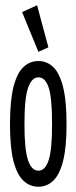

<svg xmlns="http://www.w3.org/2000/svg" viewBox="-20 -702 290 730"><path d="M126 8Q94 8 69.5 -14.5Q45 -37 31.5 -88.5Q18 -140 18 -229Q18 -320 31.5 -372.5Q45 -425 69.5 -447.5Q94 -470 126 -470Q158 -470 182 -447.5Q206 -425 219.5 -372.5Q233 -320 233 -229Q233 -140 219.5 -88.5Q206 -37 182 -14.5Q158 8 126 8ZM126 -53Q152 -53 165 -93Q178 -133 178 -230Q178 -330 165 -369Q152 -408 126 -408Q101 -408 87 -369Q73 -330 73 -230Q73 -133 86.5 -93Q100 -53 126 -53ZM126 -505 64 -656 121 -682 164 -522Z"/></svg>

Font: Inconsolata UltraCondensed Medium
Style: Regular
Weight: 500
Width: 1
Monospace: yes
Designer: Raph Levien, Cyreal, Brenton Simpson
Foundry: Raph Levien, Cyreal, Google
Version: Version 3.001; ttfautohint (v1.8.2.53-6de2)